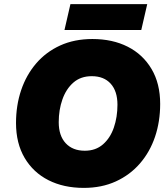

<svg xmlns="http://www.w3.org/2000/svg" viewBox="-20 -904 811 935"><path d="M388 11Q290 11 216 -26.5Q142 -64 100 -135Q58 -206 58 -305Q58 -391 83 -465Q108 -539 156 -595Q204 -651 273 -682.5Q342 -714 430 -714Q528 -714 602 -676.5Q676 -639 718 -568Q760 -497 760 -398Q760 -312 735 -238Q710 -164 661.5 -108Q613 -52 544 -20.5Q475 11 388 11ZM393 -170Q446 -170 481.5 -201Q517 -232 534.5 -283Q552 -334 552 -394Q552 -460 519 -496.5Q486 -533 427 -533Q373 -533 337.5 -502Q302 -471 284 -420Q266 -369 266 -309Q266 -243 300 -206.5Q334 -170 393 -170ZM697 -884 668 -758H294L323 -884Z"/></svg>

Font: Prodigy Sans ExtraBold
Style: Italic
Weight: 800
Italic angle: -13°
Designer: Wei Huang
Foundry: Wei Huang
Version: Version 1.003; ttfautohint (v1.8.3)